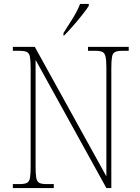

<svg xmlns="http://www.w3.org/2000/svg" viewBox="-20 -951 708 971"><path d="M45 0V-20H79Q104 -20 116 -26Q128 -32 131.5 -51Q135 -70 135 -108V-606Q135 -645 131.5 -663.5Q128 -682 116 -688Q104 -694 79 -694H45V-714H156L518 -59V-606Q518 -645 514 -663.5Q510 -682 498.5 -688Q487 -694 462 -694H425V-714H631V-694H599Q574 -694 562 -688Q550 -682 546.5 -663.5Q543 -645 543 -606V0H518L160 -648V-108Q160 -70 163.5 -51Q167 -32 179 -26Q191 -20 216 -20H252V0ZM301 -784Q323 -818 347.5 -857.5Q372 -897 385 -931H429V-921Q418 -904 396 -876Q374 -848 349 -819.5Q324 -791 304 -771H301Z"/></svg>

Font: Noto Serif Tamil SemiCondensed Thin
Style: Italic
Weight: 100
Width: 4
Italic angle: -12°
Designer: Indian Type Foundry, Tom Grace, and the Monotype Design Team
Foundry: Monotype Imaging Inc.
Version: Version 2.003; ttfautohint (v1.8.4.7-5d5b)